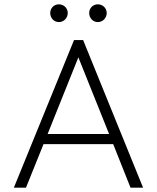

<svg xmlns="http://www.w3.org/2000/svg" viewBox="-20 -867 724 887"><path d="M44 0H100L181 -201H503L583 0H641L364 -682H322ZM200 -248 342 -602 484 -248ZM212 -807C212 -784 229 -765 252 -765C275 -765 293 -784 293 -807C293 -829 275 -847 252 -847C229 -847 212 -829 212 -807ZM392 -807C392 -784 409 -765 432 -765C455 -765 473 -784 473 -807C473 -829 455 -847 432 -847C409 -847 392 -829 392 -807Z"/></svg>

Font: MV Cash ExtraLight
Style: Regular
Weight: 200
Designer: Rodrigo Fuenzalida
Foundry: fragTYPE
Version: Version 1.100;Glyphs 3.1.2 (3151)